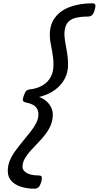

<svg xmlns="http://www.w3.org/2000/svg" viewBox="-20 -1065 597 1160"><path d="M537 -1045Q556 -1045 556.5 -1033Q557 -1021 552 -1005Q546 -983 536.5 -974Q527 -965 512 -965Q467 -965 434.5 -956.5Q402 -948 385.5 -924Q369 -900 369 -855Q370 -839 372 -824Q374 -809 377 -793.5Q380 -778 383 -760.5Q386 -743 388.5 -722.5Q391 -702 391 -677Q392 -630 372 -591Q352 -552 313.5 -523Q275 -494 216 -479Q242 -470 260.5 -453.5Q279 -437 289 -416Q299 -395 299 -374Q299 -338 286 -307.5Q273 -277 252 -250.5Q231 -224 207.5 -200Q184 -176 163 -152.5Q142 -129 129 -105.5Q116 -82 116 -56Q116 -35 141.5 -20Q167 -5 214 -5Q231 -5 232.5 5.5Q234 16 229 35Q222 57 213 66Q204 75 189 75Q143 75 106 63Q69 51 48 27.5Q27 4 27 -33Q27 -66 40 -96.5Q53 -127 74.5 -156Q96 -185 119.5 -213.5Q143 -242 164 -268.5Q185 -295 198.5 -321Q212 -347 212 -374Q212 -395 203 -409.5Q194 -424 178 -432.5Q162 -441 139 -445Q121 -449 118.5 -457.5Q116 -466 123 -485Q131 -508 138 -515.5Q145 -523 161 -525Q205 -530 237 -549Q269 -568 286.5 -600Q304 -632 303 -677Q303 -700 300.5 -718Q298 -736 295.5 -752.5Q293 -769 289.5 -785Q286 -801 283.5 -818Q281 -835 281 -855Q281 -919 314.5 -961.5Q348 -1004 406.5 -1024.5Q465 -1045 537 -1045Z"/></svg>

Font: Playwrite NO
Style: Regular
Weight: 400
Designer: Veronika Burian, José Scaglione
Foundry: TypeTogether
Version: Version 1.002